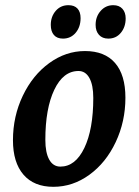

<svg xmlns="http://www.w3.org/2000/svg" viewBox="-20 -708 535 741"><path d="M30 -167Q30 -259 68 -338.5Q106 -418 170 -464.5Q234 -511 308 -511Q384 -511 424 -465Q464 -419 464 -331Q464 -239 426.5 -159.5Q389 -80 325 -33.5Q261 13 186 13Q111 13 70.5 -34Q30 -81 30 -167ZM340 -330Q340 -380 325 -407Q310 -434 283 -434Q224 -434 189.5 -361.5Q155 -289 155 -168Q155 -119 170 -92Q185 -65 213 -65Q271 -65 305.5 -137Q340 -209 340 -330ZM349 -612Q349 -644 368.5 -666Q388 -688 417 -688Q440 -688 452.5 -674Q465 -660 465 -637Q465 -604 446.5 -581.5Q428 -559 398 -559Q375 -559 362 -573.5Q349 -588 349 -612ZM176 -612Q176 -644 195 -666Q214 -688 244 -688Q267 -688 279 -675Q291 -662 291 -638Q291 -604 272 -581.5Q253 -559 223 -559Q200 -559 188 -573Q176 -587 176 -612Z"/></svg>

Font: Andada Pro
Style: Bold Italic
Weight: 700
Italic angle: -7°
Designer: Carolina Giovagnoli
Foundry: Huerta Tipografica
Version: Version 3.005; ttfautohint (v1.8.4)